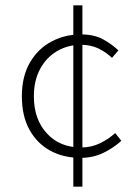

<svg xmlns="http://www.w3.org/2000/svg" viewBox="-20 -672 519 720"><path d="M282 -80Q218 -80 168.5 -107Q119 -134 90.5 -185.5Q62 -237 62 -311Q62 -386 92.5 -438Q123 -490 173.5 -516.5Q224 -543 283 -543Q333 -543 366.5 -524.5Q400 -506 424 -483L400 -455Q377 -477 348.5 -490.5Q320 -504 284 -504Q234 -504 193.5 -480Q153 -456 130 -412.5Q107 -369 107 -311Q107 -225 155.5 -172Q204 -119 284 -119Q323 -119 355.5 -135Q388 -151 412 -173L435 -144Q404 -116 366 -98Q328 -80 282 -80ZM255 28V-652H289V28Z"/></svg>

Font: Source Sans 3 ExtraLight Light
Style: Regular
Weight: 300
Version: Version 3.052;hotconv 1.1.0;makeotfexe 2.6.0